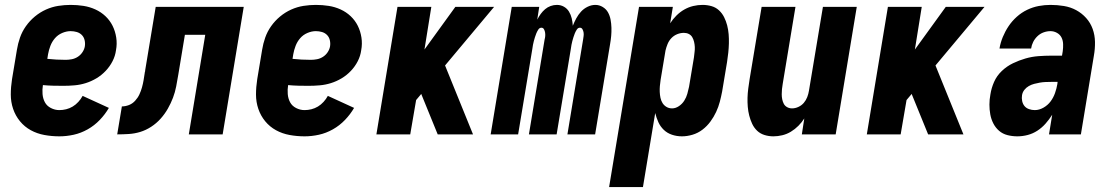

<svg xmlns="http://www.w3.org/2000/svg" viewBox="-20 -548 4540 783"><path d="M222 8Q191 8 161 2.5Q131 -3 105.5 -17Q80 -31 61.5 -53.5Q43 -76 33.5 -104Q24 -132 24 -162.5Q24 -193 29 -225L49 -345Q53 -370 61.5 -394.5Q70 -419 85.5 -441Q101 -463 122 -480.5Q143 -498 167.5 -509Q192 -520 217.5 -524Q243 -528 268 -528Q295 -528 320.5 -524Q346 -520 369 -509.5Q392 -499 410 -482Q428 -465 439 -443Q450 -421 454 -395Q458 -369 453 -343Q450 -320 439 -298.5Q428 -277 411 -259Q394 -241 373 -228.5Q352 -216 329.5 -209Q307 -202 284 -200Q261 -198 238 -198Q217 -198 196.5 -198.5Q176 -199 155 -201Q152 -183 153.5 -164.5Q155 -146 163 -131Q171 -116 187.5 -107.5Q204 -99 222 -99Q236 -99 250 -102.5Q264 -106 276.5 -113.5Q289 -121 299.5 -132.5Q310 -144 317 -157L424 -108Q409 -82 387 -59Q365 -36 337.5 -20.5Q310 -5 280.5 1.5Q251 8 222 8ZM248 -304Q260 -304 273 -306.5Q286 -309 297.5 -316.5Q309 -324 316.5 -335.5Q324 -347 326 -359Q328 -372 325 -384.5Q322 -397 313.5 -405.5Q305 -414 293 -417.5Q281 -421 268 -421Q251 -421 233.5 -413.5Q216 -406 204 -392Q192 -378 185.5 -361Q179 -344 176 -327L173 -308Q191 -306 210 -305Q229 -304 248 -304Z M458 0 477 -114Q491 -114 505.5 -119.5Q520 -125 531 -137Q542 -149 548.5 -163Q555 -177 559 -191.5Q563 -206 565.5 -220.5Q568 -235 570 -249Q570 -251 570.5 -252.5Q571 -254 571 -255L572 -258Q572 -259 572 -259.5Q572 -260 572 -261L615 -520H974L888 0H750L817 -406H734L707 -243Q703 -219 698.5 -195.5Q694 -172 685.5 -149.5Q677 -127 664.5 -105Q652 -83 635 -64Q618 -45 596.5 -31Q575 -17 552 -10Q529 -3 505 -1.5Q481 0 458 0Z M1222 8Q1191 8 1161 2.5Q1131 -3 1105.5 -17Q1080 -31 1061.5 -53.5Q1043 -76 1033.5 -104Q1024 -132 1024 -162.5Q1024 -193 1029 -225L1049 -345Q1053 -370 1061.5 -394.5Q1070 -419 1085.5 -441Q1101 -463 1122 -480.5Q1143 -498 1167.5 -509Q1192 -520 1217.5 -524Q1243 -528 1268 -528Q1295 -528 1320.5 -524Q1346 -520 1369 -509.5Q1392 -499 1410 -482Q1428 -465 1439 -443Q1450 -421 1454 -395Q1458 -369 1453 -343Q1450 -320 1439 -298.5Q1428 -277 1411 -259Q1394 -241 1373 -228.5Q1352 -216 1329.5 -209Q1307 -202 1284 -200Q1261 -198 1238 -198Q1217 -198 1196.5 -198.5Q1176 -199 1155 -201Q1152 -183 1153.5 -164.5Q1155 -146 1163 -131Q1171 -116 1187.5 -107.5Q1204 -99 1222 -99Q1236 -99 1250 -102.5Q1264 -106 1276.5 -113.5Q1289 -121 1299.5 -132.5Q1310 -144 1317 -157L1424 -108Q1409 -82 1387 -59Q1365 -36 1337.5 -20.5Q1310 -5 1280.5 1.5Q1251 8 1222 8ZM1248 -304Q1260 -304 1273 -306.5Q1286 -309 1297.5 -316.5Q1309 -324 1316.5 -335.5Q1324 -347 1326 -359Q1328 -372 1325 -384.5Q1322 -397 1313.5 -405.5Q1305 -414 1293 -417.5Q1281 -421 1268 -421Q1251 -421 1233.5 -413.5Q1216 -406 1204 -392Q1192 -378 1185.5 -361Q1179 -344 1176 -327L1173 -308Q1191 -306 1210 -305Q1229 -304 1248 -304Z M1515 0 1601 -520H1739L1711 -346L1837 -520H1995L1795 -281L1909 0H1765L1699 -162L1698 -165L1677 -140L1653 0Z M1981 0 2067 -520H2179L2171 -468Q2177 -480 2185 -491Q2193 -502 2203 -510.5Q2213 -519 2225.5 -523.5Q2238 -528 2251 -528Q2267 -528 2280 -520.5Q2293 -513 2300.5 -500.5Q2308 -488 2311.5 -473.5Q2315 -459 2316 -443Q2322 -458 2330 -473Q2338 -488 2349.5 -500.5Q2361 -513 2376.5 -520.5Q2392 -528 2408 -528Q2424 -528 2438 -519.5Q2452 -511 2459.5 -497.5Q2467 -484 2470 -468Q2473 -452 2473.5 -435Q2474 -418 2472.5 -401.5Q2471 -385 2468 -368L2407 0H2294L2358 -387Q2359 -394 2360 -401Q2361 -408 2360 -415Q2359 -422 2355.5 -428.5Q2352 -435 2345 -435Q2337 -435 2332 -427Q2327 -419 2324 -411.5Q2321 -404 2318.5 -396Q2316 -388 2314 -380.5Q2312 -373 2310.5 -365Q2309 -357 2308 -349L2250 0H2137L2201 -387Q2203 -394 2203.5 -401Q2204 -408 2203 -415Q2202 -422 2198.5 -428.5Q2195 -435 2188 -435Q2180 -435 2175 -427Q2170 -419 2167 -411.5Q2164 -404 2161.5 -396Q2159 -388 2157 -380.5Q2155 -373 2153.5 -365Q2152 -357 2151 -349L2093 0Z M2464 215 2586 -520H2724L2713 -453Q2724 -470 2738.5 -484.5Q2753 -499 2770.5 -509Q2788 -519 2807 -523.5Q2826 -528 2845 -528Q2864 -528 2881.5 -523Q2899 -518 2912 -506Q2925 -494 2933 -478Q2941 -462 2945.5 -444.5Q2950 -427 2951.5 -408.5Q2953 -390 2952.5 -371Q2952 -352 2950 -333Q2948 -314 2945 -295L2925 -175Q2921 -154 2915.5 -133Q2910 -112 2900.5 -91.5Q2891 -71 2877 -52Q2863 -33 2844.5 -19Q2826 -5 2804 1.5Q2782 8 2761 8Q2740 8 2720.5 1.5Q2701 -5 2687 -18.5Q2673 -32 2665 -49.5Q2657 -67 2652 -87L2602 215ZM2721 -106Q2735 -106 2748.5 -115Q2762 -124 2770.5 -137.5Q2779 -151 2783 -165.5Q2787 -180 2790 -194L2810 -314Q2811 -325 2812.5 -335.5Q2814 -346 2813.5 -356.5Q2813 -367 2810.5 -377.5Q2808 -388 2803 -396.5Q2798 -405 2789 -409.5Q2780 -414 2769 -414Q2755 -414 2741.5 -408.5Q2728 -403 2718 -392.5Q2708 -382 2702.5 -368.5Q2697 -355 2694 -342L2674 -222Q2672 -209 2671 -197Q2670 -185 2670.5 -173Q2671 -161 2673.5 -149Q2676 -137 2682 -127.5Q2688 -118 2698 -112Q2708 -106 2721 -106Z M3134 8Q3115 8 3097.5 2.5Q3080 -3 3067.5 -15Q3055 -27 3047.5 -43Q3040 -59 3035.5 -76.5Q3031 -94 3029.5 -112.5Q3028 -131 3028.5 -149.5Q3029 -168 3031.5 -187Q3034 -206 3037 -225L3086 -520H3224L3172 -206Q3170 -195 3169 -184.5Q3168 -174 3168 -163.5Q3168 -153 3170 -143Q3172 -133 3176.5 -124.5Q3181 -116 3190 -111Q3199 -106 3210 -106Q3223 -106 3236 -112Q3249 -118 3258 -128.5Q3267 -139 3272 -152Q3277 -165 3279 -178L3336 -520H3474L3388 0H3250L3260 -65Q3250 -49 3236 -35Q3222 -21 3205.5 -11Q3189 -1 3170.5 3.5Q3152 8 3134 8Z M3515 0 3601 -520H3739L3711 -346L3837 -520H3995L3795 -281L3909 0H3765L3699 -162L3698 -165L3677 -140L3653 0Z M4129 8Q4108 8 4088.5 3Q4069 -2 4054.5 -14.5Q4040 -27 4031 -44.5Q4022 -62 4018.5 -81.5Q4015 -101 4015 -121.5Q4015 -142 4019 -163Q4023 -189 4034 -214Q4045 -239 4065.5 -258.5Q4086 -278 4111 -290Q4136 -302 4162 -309.5Q4188 -317 4214.5 -319Q4241 -321 4266 -321H4311L4314 -339Q4316 -353 4315.5 -368Q4315 -383 4309 -395Q4303 -407 4290.5 -414Q4278 -421 4264 -421Q4250 -421 4236 -416Q4222 -411 4211 -400.5Q4200 -390 4193.5 -377Q4187 -364 4185 -350H4056Q4060 -374 4069.5 -397Q4079 -420 4093 -441Q4107 -462 4126.5 -479.5Q4146 -497 4169 -508Q4192 -519 4216 -523.5Q4240 -528 4264 -528Q4292 -528 4319 -523.5Q4346 -519 4369 -506.5Q4392 -494 4409.5 -474.5Q4427 -455 4436 -430Q4445 -405 4445.5 -377Q4446 -349 4441 -321L4388 0H4258L4271 -80Q4259 -61 4244 -44Q4229 -27 4210.5 -15Q4192 -3 4171 2.5Q4150 8 4129 8ZM4200 -99Q4218 -99 4235.5 -109Q4253 -119 4264.5 -134.5Q4276 -150 4282.5 -168.5Q4289 -187 4292 -205L4293 -214H4266Q4255 -214 4243.5 -213.5Q4232 -213 4220.5 -211Q4209 -209 4197.5 -206Q4186 -203 4175.5 -197Q4165 -191 4157.5 -181.5Q4150 -172 4148 -160Q4146 -148 4148.5 -136Q4151 -124 4158 -115.5Q4165 -107 4176.5 -103Q4188 -99 4200 -99Z"/></svg>

Font: Iosevka SS04 Heavy
Style: Italic
Weight: 900
Italic angle: -9°
Monospace: yes
Designer: Belleve Invis
Foundry: Belleve Invis
Version: Version 19.0.0; ttfautohint (v1.8.4)